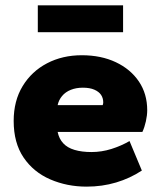

<svg xmlns="http://www.w3.org/2000/svg" viewBox="-20 -686 600 716"><path d="M303 10Q230 10 167.5 -17Q105 -44 68 -98.5Q31 -153 31 -235Q31 -310 64.5 -365Q98 -420 155.5 -450Q213 -480 285 -480Q357 -480 412 -454Q467 -428 498 -382Q529 -336 529 -275Q529 -256 524 -233.5Q519 -211 511 -194H195Q200 -169 215.5 -152Q231 -135 258 -127Q285 -119 321 -119Q359 -119 395.5 -130.5Q432 -142 463 -160L509 -50Q465 -21 413 -5.5Q361 10 303 10ZM195 -294H363Q364 -297 364.5 -299.5Q365 -302 365 -304Q365 -320 357 -332Q349 -344 332 -351.5Q315 -359 289 -359Q264 -359 244 -351Q224 -343 211.5 -328Q199 -313 195 -294ZM121 -566V-666H439V-566Z"/></svg>

Font: Gantari ExtraBold
Style: Regular
Weight: 800
Version: Version 1.000